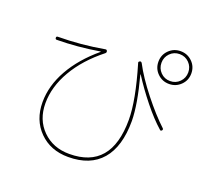

<svg xmlns="http://www.w3.org/2000/svg" viewBox="-144 -1010 1289 1211"><g transform="rotate(20 500.0 -405.0)"><path d="M934.1 -793.9Q908.2 -820.3 870.1 -820.3Q832 -820.3 806.2 -793.9Q780.3 -767.6 780.3 -730Q780.3 -692.4 806.2 -666Q832 -639.6 870.1 -639.6Q908.2 -639.6 934.1 -666Q960 -692.4 960 -730Q960 -767.6 934.1 -793.9ZM948.2 -651.9Q916 -620.1 870.1 -620.1Q824.2 -620.1 792 -651.9Q759.8 -683.6 759.8 -730Q759.8 -776.4 792 -808.1Q824.2 -839.8 870.1 -839.8Q916 -839.8 948.2 -808.1Q980.5 -776.4 980.5 -730Q980.5 -683.6 948.2 -651.9ZM109.4 -639.6Q100.6 -639.6 100.1 -649.9Q99.6 -660.2 110.4 -660.2Q264.6 -661.1 418.9 -688.5Q428.7 -690.4 431.6 -680.7Q434.6 -672.9 427.7 -666Q307.6 -571.3 243.7 -460.9Q179.7 -350.6 179.7 -240.2Q179.7 -129.9 250 -60.1Q320.3 9.8 429.7 9.8Q710 9.8 710 -320.3Q710 -451.2 642.6 -677.7Q638.7 -686.5 650.4 -691.4Q658.2 -694.3 664.1 -684.6Q707 -602.5 784.2 -504.9Q861.3 -407.2 929.7 -343.8Q935.5 -337.9 929.7 -330.1Q921.9 -322.3 916 -329.1Q858.4 -379.9 795.4 -458.5Q732.4 -537.1 682.6 -615.2H680.7V-613.3Q729.5 -430.7 730.5 -320.3Q730.5 -148.4 653.8 -59.1Q577.1 30.3 429.7 30.3Q310.5 30.3 235.4 -45.4Q160.2 -121.1 160.2 -240.2Q160.2 -350.6 221.2 -459Q282.2 -567.4 396.5 -663.1V-665H394.5Q248 -640.6 109.4 -639.6Z"/></g></svg>

Font: Rounded-X Mgen+ 2m thin
Style: Regular
Weight: 100
Designer: [Source Han Sans]
Ryoko NISHIZUKA  (kana & ideographs); Paul D. Hunt (Latin, Greek & Cyrillic); Wenlong ZHANG  (bopomofo
Version: Version 1.059.20150602